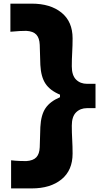

<svg xmlns="http://www.w3.org/2000/svg" viewBox="-20 -902 568 1064"><path d="M41.5 142.1V-13.7Q67.9 -10.7 89.4 -10Q110.8 -9.3 125.5 -9.3Q163.6 -11.7 181.2 -30.3Q198.7 -48.8 200.2 -85.9L203.6 -197.8Q207 -265.1 232.2 -302.5Q257.3 -339.8 312.5 -363.3V-377.4Q257.3 -400.4 232.2 -438.2Q207 -476.1 203.6 -542L200.2 -653.8Q198.7 -691.4 181.2 -710.2Q163.6 -729 125.5 -731Q110.8 -731 88.6 -730Q66.4 -729 37.6 -726.1V-881.8H155.8Q259.3 -881.8 320.8 -832Q382.3 -782.2 382.3 -689.5Q382.3 -650.4 380.1 -612.1Q377.9 -573.7 377.9 -534.7Q377.9 -484.4 401.6 -460.9Q425.3 -437.5 462.4 -437.5H509.3V-302.7H462.4Q425.3 -302.7 401.6 -279.3Q377.9 -255.9 377.9 -205.6Q377.9 -167 380.1 -128.4Q382.3 -89.8 382.3 -50.8Q382.3 42 320.8 92Q259.3 142.1 155.8 142.1Z"/></svg>

Font: Pinar-DS2-FD ExtraBold
Style: Regular
Weight: 800
Designer: Amin Abedi
Version: Version 3.000